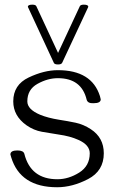

<svg xmlns="http://www.w3.org/2000/svg" viewBox="-20 -788 488 820"><path d="M356.9 -759.3Q356.9 -768.1 337.9 -768.1Q323.7 -768.1 320.8 -761.2L228 -562L135.3 -761.2Q132.3 -768.1 118.2 -768.1Q99.1 -768.1 99.1 -759.3Q99.1 -757.3 100.1 -756.3L210 -519.5Q212.9 -512.7 228 -512.7Q242.2 -512.7 245.6 -520L356 -756.3Q356.9 -758.3 356.9 -759.3ZM224.1 11.7Q66.9 11.7 27.8 -116.2Q24.4 -126.5 24.4 -128.4Q24.4 -145.5 54.2 -145.5Q80.1 -145.5 84 -130.9Q111.3 -22.5 225.1 -22.5Q272.9 -22.5 318.1 -50.8Q363.3 -79.1 363.3 -133.3Q363.3 -169.4 314 -190.9Q279.8 -206.5 230.5 -213.4Q194.8 -218.8 159.4 -225.1Q124 -231.4 93.3 -252.9Q36.6 -293 36.6 -355Q36.6 -425.8 102.3 -457Q168 -488.3 227.1 -488.3Q371.6 -488.3 406.7 -377.9Q410.2 -364.3 410.2 -363.8Q410.2 -347.2 379.9 -347.2Q354.5 -345.7 350.1 -362.3Q328.1 -454.1 227.1 -454.1Q183.6 -454.1 140.1 -429.9Q96.7 -405.8 96.7 -355Q96.7 -320.8 151.4 -297.9Q184.6 -284.2 233.4 -276.4Q269 -271 302.7 -263.9Q336.4 -256.8 367.7 -236.3Q423.3 -200.2 423.3 -133.3Q423.3 -58.1 356.2 -23.2Q289.1 11.7 224.1 11.7Z"/></svg>

Font: Gayathri Thin
Style: Regular
Weight: 100
Designer: Binoy Dominic <binoy.domenic@gmail.com>
Foundry: SMC
Version: Version 1.000